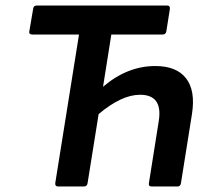

<svg xmlns="http://www.w3.org/2000/svg" viewBox="-20 -675 765 695"><path d="M190 0Q179 0 180 -12L266 -550H97Q84 -550 86 -561L100 -643Q101 -655 113 -655H585Q596 -655 595 -643L582 -561Q580 -550 568 -550H383L353 -361Q441 -436 542 -436Q619 -436 653.5 -391.5Q688 -347 675 -263L635 -12Q633 0 623 0H529Q517 0 519 -12L555 -239Q569 -332 487 -332Q420 -332 337 -262L297 -12Q295 0 284 0Z"/></svg>

Font: Sofia Sans
Style: Bold Italic
Weight: 700
Italic angle: -9°
Designer: Botio Nikoltchev, Ani Petrova
Foundry: lettersoup
Version: Version 4.101; ttfautohint (v1.8.4.7-5d5b)